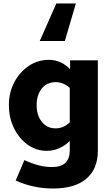

<svg xmlns="http://www.w3.org/2000/svg" viewBox="-20 -862 640 1101"><path d="M284 219Q226 219 171.5 207Q117 195 70 173L120 56Q163 76 202 86Q241 96 278 96Q380 96 380 1V-54Q355 -28 320.5 -12.5Q286 3 248 3Q188 3 138.5 -32.5Q89 -68 60 -127.5Q31 -187 31 -259Q31 -332 62 -390.5Q93 -449 145 -484Q197 -519 260 -519Q295 -519 326.5 -505Q358 -491 382 -465V-516H541V3Q541 107 475 163Q409 219 284 219ZM298 -126Q323 -126 343 -135Q363 -144 380 -160V-358Q363 -374 342 -382.5Q321 -391 298 -391Q265 -391 240.5 -374Q216 -357 203 -327Q190 -297 190 -258Q190 -220 203.5 -190Q217 -160 241 -143Q265 -126 298 -126ZM415 -842 352 -627H208L303 -842Z"/></svg>

Font: Red Hat Mono VF Light
Style: Regular
Weight: 300
Monospace: yes
Designer: Pentagram, MCKL
Foundry: Pentagram, MCKL
Version: Version 1.023